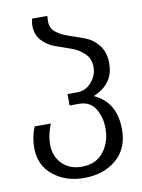

<svg xmlns="http://www.w3.org/2000/svg" viewBox="-82 -777 614 833"><g transform="rotate(-10 224.5 -360.0)"><path d="M418.9 -179.2Q418.9 -94.2 362.8 -46.9Q307.1 0 220.2 0Q140.6 0 85.4 -44.4Q29.8 -88.9 29.8 -166Q29.8 -214.4 47.9 -257.8H119.1Q100.1 -209.5 100.1 -169.9Q100.1 -116.7 132.8 -83.5Q166 -49.8 220.2 -49.8Q281.2 -49.8 314.9 -91.8Q349.1 -134.3 349.1 -195.8Q349.1 -246.1 325.7 -283.7Q302.2 -320.8 254.9 -320.8H212.9V-371.1H254.9Q292.5 -371.1 317.9 -399.9Q344.2 -430.2 344.2 -466.8Q344.2 -503.9 320.3 -526.9Q295.9 -550.8 263.2 -562L194.8 -585.9Q161.6 -597.7 137.7 -623.5Q113.8 -649.9 113.8 -689.9Q113.8 -704.6 118.2 -720.2H185.1Q184.1 -709.5 184.1 -694.8Q184.1 -665 207.5 -647Q229.5 -629.9 265.1 -618.2Q305.7 -605 333 -594.2Q366.7 -581.1 390.6 -549.8Q414.1 -519 414.1 -471.2Q414.1 -379.9 323.2 -342.8Q418.9 -299.8 418.9 -179.2Z"/></g></svg>

Font: Miedinger*
Style: Book
Weight: 400
Version: Version 001.000